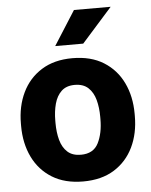

<svg xmlns="http://www.w3.org/2000/svg" viewBox="-54 -795 670 850"><g transform="rotate(-5 281.5 -370.0)"><path d="M28.8 -258.8V-269Q28.8 -346.2 58.1 -407Q87.4 -467.8 143.6 -502.9Q199.7 -538.1 280.8 -538.1Q362.8 -538.1 419.2 -502.9Q475.6 -467.8 504.9 -407Q534.2 -346.2 534.2 -269V-258.8Q534.2 -181.6 504.9 -120.8Q475.6 -60.1 419.4 -25.1Q363.3 9.8 281.7 9.8Q200.2 9.8 143.8 -25.1Q87.4 -60.1 58.1 -120.8Q28.8 -181.6 28.8 -258.8ZM181.6 -269V-258.8Q181.6 -216.8 190.9 -182.9Q200.2 -148.9 222.2 -128.9Q244.1 -108.9 281.7 -108.9Q337.4 -108.9 359.4 -152.3Q381.3 -195.8 381.3 -258.8V-269Q381.3 -310.1 372.1 -344.2Q362.8 -378.4 340.8 -398.9Q318.8 -419.4 280.8 -419.4Q243.7 -419.4 221.9 -398.9Q200.2 -378.4 190.9 -344.2Q181.6 -310.1 181.6 -269ZM210 -598.1 306.6 -750H469.7L334.5 -598.1Z"/></g></svg>

Font: Vazirmatn UI ExtraBold
Style: Regular
Weight: 800
Designer: Saber Rastikerdar
Foundry: Saber Rastikerdar
Version: Version 33.003